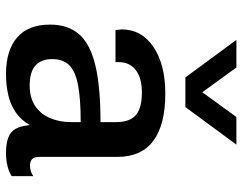

<svg xmlns="http://www.w3.org/2000/svg" viewBox="-104 -694 808 640"><g transform="rotate(90 300.0 -374.0)"><path d="M227 10Q148 10 105 -27Q62 -64 62 -137Q62 -197 94.5 -234Q127 -271 198.5 -288Q270 -305 387 -305V-358Q387 -402 364 -422.5Q341 -443 288 -443Q240 -443 213.5 -422.5Q187 -402 187 -365V-355H80Q79 -368 78.5 -372.5Q78 -377 78 -376.5Q78 -376 78 -374.5Q78 -373 78 -375Q78 -442 136.5 -481.5Q195 -521 292 -521Q396 -521 449.5 -481Q503 -441 503 -361V-100Q503 -84 510.5 -77Q518 -70 531 -70Q552 -70 567 -81V-9Q554 0 533.5 5Q513 10 491 10Q459 10 439 2.5Q419 -5 409.5 -22Q400 -39 397 -69Q380 -40 354.5 -22.5Q329 -5 296.5 2.5Q264 10 227 10ZM265 -69Q306 -69 333 -87Q360 -105 373.5 -136.5Q387 -168 387 -206V-239Q309 -239 263 -230Q217 -221 197 -200.5Q177 -180 177 -144Q177 -107 198.5 -88Q220 -69 265 -69ZM462 -758 337 -588H238L113 -758H205L319 -601H256L370 -758Z"/></g></svg>

Font: Chivo Mono Medium
Style: Regular
Weight: 500
Monospace: yes
Designer: Hector Gatti
Foundry: Omnibus-Type
Version: Version 1.008